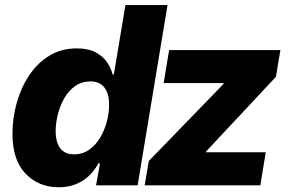

<svg xmlns="http://www.w3.org/2000/svg" viewBox="-20 -748 1173 775"><path d="M216.3 7.8Q135.7 7.8 83 -47.1Q30.3 -102.1 30.3 -208Q30.3 -270.5 47.1 -331.5Q64 -392.6 97.2 -442.9Q130.4 -493.2 178.7 -522.9Q227.1 -552.7 290 -552.7Q335.9 -552.7 365.7 -536.9Q395.5 -521 412.1 -496.6Q428.7 -472.2 434.6 -447.3H439.5L486.3 -727.5H656.2L535.6 0H367.7L383.8 -88.4H377Q362.3 -60.5 339.6 -38.8Q316.9 -17.1 286.4 -4.6Q255.9 7.8 216.3 7.8ZM278.8 -125Q313.5 -125 339.8 -143.6Q366.2 -162.1 384.3 -192.4Q402.3 -222.7 411.4 -257.8Q420.4 -293 420.4 -326.7Q420.4 -370.1 401.4 -394.8Q382.3 -419.4 345.2 -419.4Q310.1 -419.4 283.7 -400.9Q257.3 -382.3 239.7 -351.8Q222.2 -321.3 213.4 -286.1Q204.6 -251 204.6 -217.8Q204.6 -174.8 222.9 -149.9Q241.2 -125 278.8 -125ZM564 0 580.6 -98.1 882.3 -409.2 882.8 -412.6H640.6L662.6 -545.9H1111.8L1093.8 -438L812 -136.7L811.5 -133.3H1052.7L1030.8 0Z"/></svg>

Font: Inter ExtraBold
Style: Italic
Weight: 800
Italic angle: -9.3988°
Designer: Rasmus Andersson
Foundry: rsms
Version: Version 4.001;git-66647c0bb